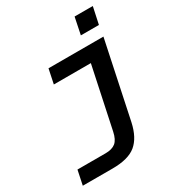

<svg xmlns="http://www.w3.org/2000/svg" viewBox="-204 -836 1008 1105"><g transform="rotate(-30 300.0 -283.5)"><path d="M18 150 38 54H225Q268 54 291.5 35Q315 16 325 -32L411 -438H165L185 -534H550L443 -26Q423 66 372 108Q321 150 216 150ZM441 -605 464 -717H585L561 -605Z"/></g></svg>

Font: Geist Mono SemiBold
Style: Italic
Weight: 600
Italic angle: -12°
Monospace: yes
Designer: Basement.studio, Andrés Briganti, Mateo Zaragoza
Foundry: Basement.studio, Vercel, Andrés Briganti, Guido Ferreyra, Mateo Zaragoza
Version: Version 1.500; ttfautohint (v1.8.4.7-5d5b)